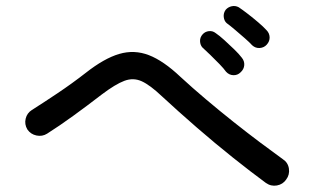

<svg xmlns="http://www.w3.org/2000/svg" viewBox="-20 -723 1040 632"><path d="M855 -121Q806 -157 747 -204Q688 -251 627.5 -303.5Q567 -356 513 -406Q474 -443 446.5 -455.5Q419 -468 389.5 -457Q360 -446 315 -412Q267 -375 221.5 -342Q176 -309 135 -283Q119 -273 100 -277Q81 -281 70 -297Q60 -314 64.5 -332.5Q69 -351 85 -361Q123 -385 170 -416.5Q217 -448 262 -483Q323 -531 372.5 -545.5Q422 -560 470 -541.5Q518 -523 574 -470Q613 -434 658 -396Q703 -358 749 -321.5Q795 -285 837 -253.5Q879 -222 911 -199Q928 -188 931 -168Q934 -148 922 -132Q911 -116 891.5 -112.5Q872 -109 855 -121ZM772 -485Q762 -475 748 -475.5Q734 -476 724 -487Q717 -497 702.5 -512Q688 -527 672.5 -542Q657 -557 646 -567Q639 -575 638.5 -587.5Q638 -600 647 -610Q655 -619 667.5 -620.5Q680 -622 690 -614Q702 -606 718.5 -591Q735 -576 751 -560.5Q767 -545 776 -533Q785 -522 784 -508.5Q783 -495 772 -485ZM810 -574Q802 -583 786 -597Q770 -611 753.5 -625Q737 -639 726 -647Q718 -654 716.5 -667Q715 -680 723 -691Q731 -700 743 -702.5Q755 -705 766 -699Q778 -691 795.5 -677.5Q813 -664 830 -649.5Q847 -635 857 -624Q867 -614 867.5 -600.5Q868 -587 858 -576Q849 -566 835 -565Q821 -564 810 -574Z"/></svg>

Font: Zen Maru Gothic Medium
Style: Regular
Weight: 500
Designer: Yoshimichi Ohira
Foundry: Positype
Version: Version 1.001